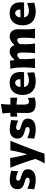

<svg xmlns="http://www.w3.org/2000/svg" viewBox="1667 -2494 1050 4424"><g transform="rotate(-90 2192.0 -282.0)"><path d="M257.3 15.6Q185.1 15.6 132.1 3.2Q79.1 -9.3 43.9 -18.1L55.2 -177.7Q101.6 -155.3 153.8 -139.2Q206.1 -123 244.6 -123Q271 -124.5 290.5 -135.7Q310.1 -147 310.1 -177.2Q310.1 -202.1 285.9 -213.9Q261.7 -225.6 199.2 -242.2Q120.1 -263.2 82.3 -301.3Q44.4 -339.4 44.4 -405.3Q44.4 -486.8 99.9 -534.9Q155.3 -583 257.3 -583Q293 -583 333.5 -577.1Q374 -571.3 410.6 -563.7Q447.3 -556.2 470.7 -550.8L458.5 -386.7Q405.8 -411.1 361.8 -423.6Q317.9 -436 296.9 -436Q278.8 -434.6 260 -425Q241.2 -415.5 241.2 -388.2Q241.2 -364.3 259 -350.1Q276.9 -335.9 326.7 -323.2Q421.4 -297.9 462.6 -264.4Q503.9 -231 503.9 -165.5Q503.9 -85.9 445.8 -35.2Q387.7 15.6 257.3 15.6Z M638.2 223.6Q669.9 171.4 695.1 117.4Q720.2 63.5 741.7 10.3Q728 -46.4 709 -103.8Q689.9 -161.1 670.4 -215.8L634.8 -317.9Q613.8 -378.9 589.8 -442.9Q565.9 -506.8 538.6 -567.4L762.7 -572.8Q771 -514.2 782.5 -458.7Q793.9 -403.3 807.6 -344.7L841.8 -199.7H856L893.6 -344.2Q907.7 -400.9 920.2 -455.8Q932.6 -510.7 940.4 -567.4H1161.1Q1141.1 -521.5 1123.8 -478.8Q1106.4 -436 1086.4 -385Q1066.4 -334 1039.1 -262.7L978 -103.5Q936.5 4.4 909.2 80.6Q881.8 156.7 865.2 217.8Z M1424.3 15.6Q1352.1 15.6 1299.1 3.2Q1246.1 -9.3 1210.9 -18.1L1222.2 -177.7Q1268.6 -155.3 1320.8 -139.2Q1373 -123 1411.6 -123Q1438 -124.5 1457.5 -135.7Q1477.1 -147 1477.1 -177.2Q1477.1 -202.1 1452.9 -213.9Q1428.7 -225.6 1366.2 -242.2Q1287.1 -263.2 1249.3 -301.3Q1211.4 -339.4 1211.4 -405.3Q1211.4 -486.8 1266.8 -534.9Q1322.3 -583 1424.3 -583Q1460 -583 1500.5 -577.1Q1541 -571.3 1577.6 -563.7Q1614.3 -556.2 1637.7 -550.8L1625.5 -386.7Q1572.8 -411.1 1528.8 -423.6Q1484.9 -436 1463.9 -436Q1445.8 -434.6 1427 -425Q1408.2 -415.5 1408.2 -388.2Q1408.2 -364.3 1426 -350.1Q1443.8 -335.9 1493.7 -323.2Q1588.4 -297.9 1629.6 -264.4Q1670.9 -231 1670.9 -165.5Q1670.9 -85.9 1612.8 -35.2Q1554.7 15.6 1424.3 15.6Z M2011.7 15.6Q1908.7 15.6 1854.5 -28.1Q1800.3 -71.8 1800.3 -177.2Q1800.3 -231 1801.8 -289.6Q1803.2 -348.1 1804.2 -419.9L1717.8 -408.7V-567.4H1804.2Q1802.7 -616.7 1799.1 -660.4Q1795.4 -704.1 1789.1 -750L2009.3 -786.6Q2002.9 -729.5 1999 -678.7Q1995.1 -627.9 1994.1 -567.4H2154.3V-408.7Q2114.3 -415.5 2073.7 -419.9Q2033.2 -424.3 1994.1 -426.3V-239.7Q1994.1 -190.4 2011.5 -164.6Q2028.8 -138.7 2066.9 -138.7Q2082.5 -138.7 2104.2 -146Q2126 -153.3 2146.5 -165L2156.2 -9.3Q2133.3 -1.5 2092 7.1Q2050.8 15.6 2011.7 15.6Z M2535.6 15.6Q2423.3 15.6 2352.8 -22.9Q2282.2 -61.5 2249.3 -129.4Q2216.3 -197.3 2216.3 -285.2Q2216.3 -372.6 2247.1 -439.9Q2277.8 -507.3 2339.6 -545.7Q2401.4 -584 2494.6 -584Q2613.8 -584 2679.9 -522Q2746.1 -460 2746.1 -330.1Q2746.1 -306.2 2744.4 -288.1Q2742.7 -270 2740.2 -252H2399.4Q2406.7 -198.7 2445.8 -169.7Q2484.9 -140.6 2560.1 -140.6Q2579.6 -140.6 2608.6 -146.2Q2637.7 -151.9 2669.9 -160.9Q2702.1 -169.9 2730 -180.2L2737.3 -18.1Q2701.7 -8.8 2651.9 3.4Q2602.1 15.6 2535.6 15.6ZM2579.6 -337.9Q2580.6 -394.5 2557.9 -425.3Q2535.2 -456.1 2496.6 -458Q2456.5 -455.6 2429.7 -423.6Q2402.8 -391.6 2397.9 -334.5Z M3522 0Q3527.8 -60.1 3531.2 -115.7Q3534.7 -171.4 3534.7 -233.9V-297.9Q3534.7 -354.5 3521.5 -382.3Q3508.3 -410.2 3474.6 -410.2Q3457.5 -410.2 3432.4 -393.8Q3407.2 -377.4 3388.2 -354.5Q3387.2 -325.2 3385.7 -292Q3384.3 -258.8 3384.3 -231.9Q3384.3 -165.5 3387.7 -111.3Q3391.1 -57.1 3400.9 0H3180.2Q3186.5 -60.1 3189.7 -115.7Q3192.9 -171.4 3192.9 -233.9V-297.9Q3192.9 -354.5 3179.9 -382.3Q3167 -410.2 3132.8 -410.2Q3114.7 -410.2 3087.6 -391.1Q3060.5 -372.1 3041.5 -347.7V-233.9Q3041.5 -171.4 3045.4 -115.7Q3049.3 -60.1 3057.6 0H2835Q2842.3 -60.1 2846.4 -116.9Q2850.6 -173.8 2850.6 -244.6V-300.8Q2850.6 -366.2 2843.8 -432.4Q2836.9 -498.5 2819.3 -567.4L3007.3 -577.1L3018.6 -479.5H3034.2Q3069.3 -522.5 3118.2 -553.2Q3167 -584 3216.3 -584Q3270 -584 3306.9 -558.1Q3343.8 -532.2 3360.4 -479H3372.6Q3408.7 -523.4 3458.7 -553.7Q3508.8 -584 3558.1 -584Q3640.1 -584 3685.5 -533.7Q3731 -483.4 3731 -382.3Q3731 -345.2 3728.8 -310.1Q3726.6 -274.9 3726.6 -244.6Q3726.6 -173.8 3729.7 -116.9Q3732.9 -60.1 3742.7 0Z M4140.1 15.6Q4027.8 15.6 3957.3 -22.9Q3886.7 -61.5 3853.8 -129.4Q3820.8 -197.3 3820.8 -285.2Q3820.8 -372.6 3851.6 -439.9Q3882.3 -507.3 3944.1 -545.7Q4005.9 -584 4099.1 -584Q4218.3 -584 4284.4 -522Q4350.6 -460 4350.6 -330.1Q4350.6 -306.2 4348.9 -288.1Q4347.2 -270 4344.7 -252H4003.9Q4011.2 -198.7 4050.3 -169.7Q4089.4 -140.6 4164.6 -140.6Q4184.1 -140.6 4213.1 -146.2Q4242.2 -151.9 4274.4 -160.9Q4306.6 -169.9 4334.5 -180.2L4341.8 -18.1Q4306.2 -8.8 4256.3 3.4Q4206.5 15.6 4140.1 15.6ZM4184.1 -337.9Q4185.1 -394.5 4162.4 -425.3Q4139.6 -456.1 4101.1 -458Q4061 -455.6 4034.2 -423.6Q4007.3 -391.6 4002.4 -334.5Z"/></g></svg>

Font: Pinar DS4 ExtraBold
Style: Regular
Weight: 800
Designer: Amin Abedi
Version: Version 3.000